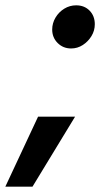

<svg xmlns="http://www.w3.org/2000/svg" viewBox="-102 -550 376 721"><path d="M165 -368Q135 -368 114.5 -388.5Q94 -409 94 -439Q94 -463 106.5 -484Q119 -505 139.5 -517.5Q160 -530 184 -530Q215 -530 234.5 -510Q254 -490 254 -459Q254 -435 241.5 -414.5Q229 -394 209 -381Q189 -368 165 -368ZM-82 151 41 -112H180L20 151Z"/></svg>

Font: Red Hat Display ExtraBold
Style: Italic
Weight: 800
Italic angle: -12°
Designer: Pentagram, MCKL
Foundry: Pentagram, MCKL
Version: Version 1.023